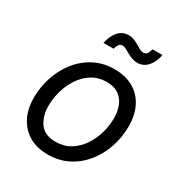

<svg xmlns="http://www.w3.org/2000/svg" viewBox="-176 -872 952 1009"><g transform="rotate(30 300.0 -367.0)"><path d="M257.8 11.7Q191.9 11.7 144.5 -15.9Q97.2 -43.5 71.5 -93.8Q45.9 -144 45.9 -211.4Q45.9 -276.4 66.2 -337.4Q86.4 -398.4 124.8 -447Q163.1 -495.6 217.5 -524.2Q272 -552.7 340.3 -552.7Q406.2 -552.7 454.1 -525.4Q502 -498 527.6 -447.8Q553.2 -397.5 553.2 -329.1Q553.2 -263.2 532.7 -202.1Q512.2 -141.1 473.4 -92.8Q434.6 -44.4 380.1 -16.4Q325.7 11.7 257.8 11.7ZM259.8 -66.9Q310.1 -66.9 348.4 -90.3Q386.7 -113.8 412.6 -152.1Q438.5 -190.4 451.7 -236.3Q464.8 -282.2 464.8 -327.1Q464.8 -368.7 451.7 -401.9Q438.5 -435.1 410.6 -454.6Q382.8 -474.1 337.9 -474.1Q288.1 -474.1 250 -450.7Q211.9 -427.2 186 -388.7Q160.2 -350.1 147 -304Q133.8 -257.8 133.8 -212.4Q133.8 -150.9 163.6 -108.9Q193.4 -66.9 259.8 -66.9ZM424.8 -641.1Q406.7 -641.1 390.4 -647.2Q374 -653.3 359.9 -661.4Q345.7 -669.4 334 -675.5Q322.3 -681.6 313 -681.6Q299.3 -681.6 291.3 -669.2Q283.2 -656.7 280.3 -643.1H218.8Q228 -688 252.2 -716.3Q276.4 -744.6 314.9 -744.6Q334 -744.6 349.1 -738.3Q364.3 -731.9 377.2 -723.9Q390.1 -715.8 401.9 -709.5Q413.6 -703.1 425.8 -703.1Q438.5 -703.1 446 -712.6Q453.6 -722.2 459.5 -742.7H519.5Q510.3 -695.3 485.1 -668.2Q460 -641.1 424.8 -641.1Z"/></g></svg>

Font: Inter Variable
Style: Italic
Weight: 400
Italic angle: -9.39999°
Designer: Rasmus Andersson
Foundry: rsms
Version: Version 4.001;git-9221beed3